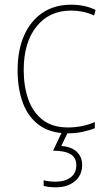

<svg xmlns="http://www.w3.org/2000/svg" viewBox="-20 -558 454 818"><path d="M269 10Q195 10 147.5 -24.5Q100 -59 77.5 -119.5Q55 -180 55 -259Q55 -344 82.5 -406.5Q110 -469 161 -503.5Q212 -538 283 -538Q341 -538 387 -516L381 -492Q357 -503 332.5 -508Q308 -513 283 -513Q190 -513 135.5 -445Q81 -377 81 -260Q81 -190 100.5 -135Q120 -80 161.5 -47.5Q203 -15 270 -15Q300 -15 329.5 -21Q359 -27 384 -38V-12Q363 -3 333 3.5Q303 10 269 10ZM330 145Q330 188 299 214Q268 240 219 240Q188 240 166 234V210Q187 216 219 216Q256 216 280.5 198Q305 180 305 146Q305 113 280 98.5Q255 84 206 84L246 0H272L241 64Q284 67 307 88.5Q330 110 330 145Z"/></svg>

Font: Noto Sans Telugu SemiCondensed Thin
Style: Regular
Weight: 100
Width: 4
Designer: Jelle Bosma - Monotype Design Team
Foundry: Monotype Imaging Inc.
Version: Version 2.005; ttfautohint (v1.8.4.7-5d5b)